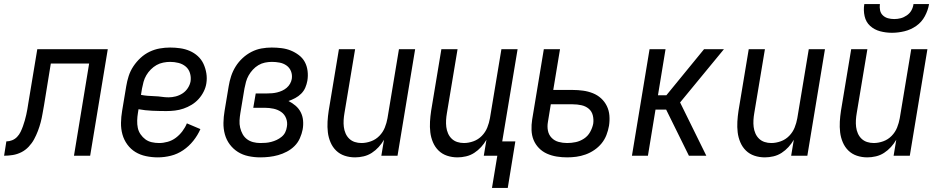

<svg xmlns="http://www.w3.org/2000/svg" viewBox="-60 -760 4580 937"><path d="M-40 0 -29 -70Q-15 -70 -1 -75.5Q13 -81 23.5 -92Q34 -103 40.5 -116.5Q47 -130 52 -144Q57 -158 61 -172Q65 -186 68 -199.5Q71 -213 73.5 -227Q76 -241 78 -255L122 -520H466L380 0H301L375 -450H188L155 -247Q151 -226 147.5 -205Q144 -184 138.5 -163Q133 -142 125 -121Q117 -100 106.5 -80.5Q96 -61 80 -44Q64 -27 44 -17Q24 -7 2.5 -3.5Q-19 0 -40 0Z M710 8Q681 8 652.5 2Q624 -4 601 -18Q578 -32 561.5 -54.5Q545 -77 537.5 -104Q530 -131 530.5 -160.5Q531 -190 536 -219L556 -339Q560 -364 568 -389Q576 -414 591 -436.5Q606 -459 626 -477.5Q646 -496 670 -507.5Q694 -519 719.5 -523.5Q745 -528 770 -528Q795 -528 819.5 -524.5Q844 -521 866 -511.5Q888 -502 905.5 -486Q923 -470 933 -448.5Q943 -427 947 -402.5Q951 -378 947 -353Q944 -333 934 -313Q924 -293 909 -276.5Q894 -260 875 -248.5Q856 -237 835.5 -230Q815 -223 794 -220.5Q773 -218 752 -218Q718 -218 683 -219.5Q648 -221 616 -227L613 -208Q610 -190 609.5 -171.5Q609 -153 612.5 -136Q616 -119 626 -104.5Q636 -90 649.5 -80Q663 -70 680.5 -66Q698 -62 717 -62Q737 -62 758.5 -68Q780 -74 798 -87.5Q816 -101 830 -119.5Q844 -138 852 -158L918 -130Q905 -100 883.5 -73Q862 -46 834 -27Q806 -8 774 0Q742 8 710 8ZM763 -285Q780 -285 797.5 -289.5Q815 -294 830.5 -304Q846 -314 856.5 -330Q867 -346 870 -363Q873 -384 867 -403.5Q861 -423 846 -435.5Q831 -448 811 -453Q791 -458 770 -458Q754 -458 736.5 -454.5Q719 -451 704 -442.5Q689 -434 676 -421Q663 -408 654 -392.5Q645 -377 640.5 -360.5Q636 -344 633 -328L628 -297Q643 -294 660.5 -292.5Q678 -291 695.5 -290.5Q713 -290 729.5 -287.5Q746 -285 763 -285Z M1210 8Q1181 8 1152.5 2Q1124 -4 1101 -18.5Q1078 -33 1061.5 -55Q1045 -77 1037.5 -104Q1030 -131 1030.5 -160.5Q1031 -190 1036 -219L1056 -339Q1060 -364 1068 -388.5Q1076 -413 1090 -435.5Q1104 -458 1124 -476.5Q1144 -495 1167.5 -507Q1191 -519 1216 -523.5Q1241 -528 1266 -528Q1290 -528 1314 -525Q1338 -522 1359 -513.5Q1380 -505 1398.5 -491Q1417 -477 1427.5 -457.5Q1438 -438 1441 -414Q1444 -390 1440 -366Q1437 -349 1430 -332.5Q1423 -316 1410 -303Q1397 -290 1381 -281.5Q1365 -273 1348 -267Q1366 -258 1382 -244.5Q1398 -231 1407.5 -212.5Q1417 -194 1419 -172Q1421 -150 1417 -128Q1413 -107 1403.5 -85.5Q1394 -64 1377.5 -47.5Q1361 -31 1340 -20Q1319 -9 1297.5 -3Q1276 3 1254 5.5Q1232 8 1210 8ZM1210 -62Q1224 -62 1237 -63Q1250 -64 1263.5 -67.5Q1277 -71 1290 -77Q1303 -83 1314.5 -92.5Q1326 -102 1332 -114.5Q1338 -127 1340 -141Q1344 -162 1336.5 -182Q1329 -202 1312.5 -213.5Q1296 -225 1275 -229.5Q1254 -234 1232 -234H1176L1188 -304H1244Q1256 -304 1268 -305Q1280 -306 1292.5 -309Q1305 -312 1317 -317.5Q1329 -323 1339 -331.5Q1349 -340 1355.5 -351.5Q1362 -363 1364 -375Q1367 -395 1360 -412.5Q1353 -430 1338 -440.5Q1323 -451 1304.5 -454.5Q1286 -458 1267 -458Q1250 -458 1233 -454.5Q1216 -451 1201 -442Q1186 -433 1174 -420Q1162 -407 1153.5 -392Q1145 -377 1140.5 -360.5Q1136 -344 1133 -328L1113 -208Q1110 -190 1109 -172Q1108 -154 1112 -137Q1116 -120 1124 -105.5Q1132 -91 1145 -81Q1158 -71 1175 -66.5Q1192 -62 1210 -62Z M1673 8Q1646 8 1622 0Q1598 -8 1580.5 -25Q1563 -42 1553 -65.5Q1543 -89 1540 -114.5Q1537 -140 1538.5 -166.5Q1540 -193 1544 -219L1594 -520H1673L1621 -208Q1618 -191 1617 -174Q1616 -157 1618 -140.5Q1620 -124 1626.5 -109Q1633 -94 1644.5 -83Q1656 -72 1671.5 -67Q1687 -62 1704 -62Q1727 -62 1750.5 -70.5Q1774 -79 1791.5 -97Q1809 -115 1818 -137.5Q1827 -160 1831 -183L1887 -520H1966L1880 0H1801L1814 -78Q1803 -59 1788 -42.5Q1773 -26 1754.5 -14Q1736 -2 1714.5 3Q1693 8 1673 8Z M2341 157 2367 0H2301L2314 -78Q2303 -59 2288 -42.5Q2273 -26 2254.5 -14Q2236 -2 2214.5 3Q2193 8 2173 8Q2146 8 2122 0Q2098 -8 2080.5 -25Q2063 -42 2053 -65.5Q2043 -89 2040 -114.5Q2037 -140 2038.5 -166.5Q2040 -193 2044 -219L2094 -520H2173L2121 -208Q2118 -191 2117 -174Q2116 -157 2118 -140.5Q2120 -124 2126.5 -109Q2133 -94 2144.5 -83Q2156 -72 2171.5 -67Q2187 -62 2204 -62Q2227 -62 2250.5 -70.5Q2274 -79 2291.5 -97Q2309 -115 2318 -137.5Q2327 -160 2331 -183L2387 -520H2466L2391 -70H2455L2418 157Z M2708 8Q2682 8 2657 4Q2632 0 2609.5 -10Q2587 -20 2570 -37.5Q2553 -55 2544 -77Q2535 -99 2534 -125Q2533 -151 2537 -176L2594 -520H2673L2640 -321H2736Q2761 -321 2786 -317.5Q2811 -314 2833.5 -305Q2856 -296 2873.5 -280Q2891 -264 2901.5 -242.5Q2912 -221 2914 -196Q2916 -171 2912 -146Q2908 -123 2899.5 -101Q2891 -79 2876 -60.5Q2861 -42 2840.5 -28Q2820 -14 2797.5 -6Q2775 2 2752.5 5Q2730 8 2708 8ZM2708 -62Q2729 -62 2750 -66.5Q2771 -71 2790 -83.5Q2809 -96 2820 -116Q2831 -136 2835 -156Q2838 -177 2833 -197Q2828 -217 2813 -229.5Q2798 -242 2777.5 -246.5Q2757 -251 2735 -251H2628L2614 -165Q2610 -143 2614 -122.5Q2618 -102 2632 -87.5Q2646 -73 2666 -67.5Q2686 -62 2708 -62Z M3024 0 3110 -520H3188L3151 -295H3192L3376 -520H3473L3259 -260L3387 0H3302L3191 -225H3139L3102 0Z M3673 8Q3646 8 3622 0Q3598 -8 3580.5 -25Q3563 -42 3553 -65.5Q3543 -89 3540 -114.5Q3537 -140 3538.5 -166.5Q3540 -193 3544 -219L3594 -520H3673L3621 -208Q3618 -191 3617 -174Q3616 -157 3618 -140.5Q3620 -124 3626.5 -109Q3633 -94 3644.5 -83Q3656 -72 3671.5 -67Q3687 -62 3704 -62Q3727 -62 3750.5 -70.5Q3774 -79 3791.5 -97Q3809 -115 3818 -137.5Q3827 -160 3831 -183L3887 -520H3966L3880 0H3801L3814 -78Q3803 -59 3788 -42.5Q3773 -26 3754.5 -14Q3736 -2 3714.5 3Q3693 8 3673 8Z M4173 8Q4146 8 4122 0Q4098 -8 4080.5 -25Q4063 -42 4053 -65.5Q4043 -89 4040 -114.5Q4037 -140 4038.5 -166.5Q4040 -193 4044 -219L4094 -520H4173L4121 -208Q4118 -191 4117 -174Q4116 -157 4118 -140.5Q4120 -124 4126.5 -109Q4133 -94 4144.5 -83Q4156 -72 4171.5 -67Q4187 -62 4204 -62Q4227 -62 4250.5 -70.5Q4274 -79 4291.5 -97Q4309 -115 4318 -137.5Q4327 -160 4331 -183L4387 -520H4466L4380 0H4301L4314 -78Q4303 -59 4288 -42.5Q4273 -26 4254.5 -14Q4236 -2 4214.5 3Q4193 8 4173 8ZM4293 -600Q4263 -600 4235 -607.5Q4207 -615 4186.5 -633.5Q4166 -652 4159.5 -681Q4153 -710 4158 -740H4234Q4232 -724 4235 -709.5Q4238 -695 4248.5 -685Q4259 -675 4273.5 -671Q4288 -667 4304 -667Q4320 -667 4335.5 -671Q4351 -675 4365.5 -685Q4380 -695 4388 -709.5Q4396 -724 4398 -740H4474Q4469 -710 4453.5 -681Q4438 -652 4411.5 -633.5Q4385 -615 4354 -607.5Q4323 -600 4293 -600Z"/></svg>

Font: Iosevka Custom
Style: Italic
Weight: 400
Italic angle: -9°
Monospace: yes
Designer: Belleve Invis
Foundry: Belleve Invis
Version: Version 30.3.3; ttfautohint (v1.8.3)